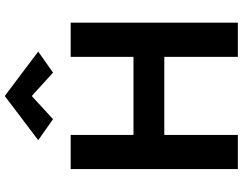

<svg xmlns="http://www.w3.org/2000/svg" viewBox="-126 -890 1016 804"><g transform="rotate(-90 382.0 -488.0)"><path d="M382 -863 285 -774 197 -836 382 -976 568 -836 480 -774ZM76 -700H219V-437H546V-700H689V0H546V-308H219V0H76Z"/></g></svg>

Font: Jost* Semi
Style: Regular
Weight: 600
Version: Version 3.7